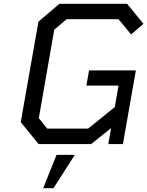

<svg xmlns="http://www.w3.org/2000/svg" viewBox="-20 -757 774 1009"><path d="M183 0 89 -115 182 -643 292 -737H648L734 -632L669 -576L603 -656H330L265 -601L184 -136L228 -81H443L583 -194L603 -307H434L448 -387H694L626 0H549L564 -84L459 0ZM207 232 277 57H373L261 232Z"/></svg>

Font: Tomorrow
Style: Italic
Weight: 400
Italic angle: -10°
Designer: Tony de Marco, Monica Rizzolli
Foundry: Just in Type
Version: Version 2.002